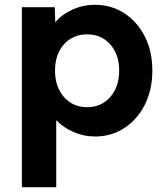

<svg xmlns="http://www.w3.org/2000/svg" viewBox="-20 -559 690 799"><path d="M71 220V-529H208L210 -466Q236 -498 280.5 -518.5Q325 -539 375 -539Q444 -539 498 -503.5Q552 -468 583 -406.5Q614 -345 614 -265Q614 -186 583 -124Q552 -62 498 -26.5Q444 9 375 9Q328 9 285 -10Q242 -29 214 -59V220ZM343 -113Q402 -113 439 -155.5Q476 -198 476 -265Q476 -332 439 -374Q402 -416 343 -416Q283 -416 246 -374.5Q209 -333 209 -265Q209 -198 246 -155.5Q283 -113 343 -113Z"/></svg>

Font: Lexend Deca SemiBold
Style: Regular
Weight: 600
Designer: Bonnie Shaver-Troup, Thomas Jockin
Foundry: Lexend
Version: Version 1.008; ttfautohint (v1.8.4.7-5d5b)